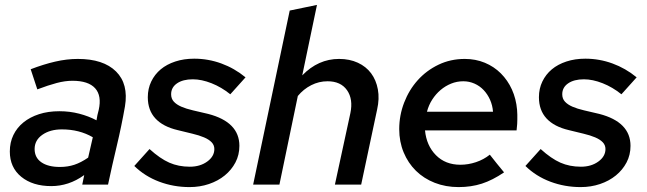

<svg xmlns="http://www.w3.org/2000/svg" viewBox="-20 -752 2634 782"><path d="M189 6Q113 6 66.5 -32Q20 -70 20 -135Q20 -172 34.5 -202Q49 -232 75.5 -253.5Q102 -275 139 -287Q176 -299 222 -299Q264 -299 302.5 -289Q341 -279 373 -262Q376 -283 382 -304Q395 -362 367.5 -392.5Q340 -423 275 -423Q245 -423 211 -414Q177 -405 132 -388Q125 -408 118.5 -429Q112 -450 105 -470Q157 -490 204.5 -501Q252 -512 297 -512Q401 -512 452.5 -461Q504 -410 489 -319Q475 -239 456 -159.5Q437 -80 420 0H315Q317 -10 319 -19.5Q321 -29 323 -39Q291 -16 257.5 -5Q224 6 189 6ZM121 -145Q121 -110 148.5 -91Q176 -72 224 -72Q256 -72 283 -81Q310 -90 339 -110L358 -193Q303 -225 232 -225Q184 -225 152.5 -203Q121 -181 121 -145Z M527 -76Q543 -93 558 -110.5Q573 -128 589 -145Q632 -106 669.5 -89.5Q707 -73 753 -73Q795 -73 824 -94Q853 -115 853 -145Q853 -161 842 -172.5Q831 -184 811 -192.5Q791 -201 763.5 -207.5Q736 -214 704 -222Q644 -236 613 -269.5Q582 -303 582 -356Q582 -391 596 -420Q610 -449 634.5 -469.5Q659 -490 694 -501.5Q729 -513 771 -513Q828 -513 881.5 -493.5Q935 -474 980 -437Q964 -420 949 -402.5Q934 -385 918 -368Q882 -397 841.5 -413Q801 -429 765 -429Q725 -429 701 -412.5Q677 -396 677 -368Q677 -350 688 -338Q699 -326 718.5 -317.5Q738 -309 766 -302.5Q794 -296 828 -288Q955 -255 955 -158Q955 -121 939 -90.5Q923 -60 895.5 -37.5Q868 -15 831 -2.5Q794 10 752 10Q687 10 628.5 -12Q570 -34 527 -76Z M1011 0Q1049 -178 1085.5 -354.5Q1122 -531 1160 -709Q1188 -715 1215.5 -720.5Q1243 -726 1271 -732Q1256 -660 1241 -588.5Q1226 -517 1211 -445Q1276 -512 1361 -512Q1404 -512 1437.5 -496.5Q1471 -481 1491.5 -453.5Q1512 -426 1519 -388Q1526 -350 1516 -306Q1500 -229 1483.5 -153Q1467 -77 1451 0H1344L1407 -291Q1419 -348 1393.5 -384.5Q1368 -421 1314 -421Q1279 -421 1247.5 -405Q1216 -389 1193 -361Q1174 -270 1155.5 -180.5Q1137 -91 1118 0Z M2033 -50Q1986 -18 1942.5 -4Q1899 10 1848 10Q1795 10 1750.5 -7.5Q1706 -25 1674 -56.5Q1642 -88 1624 -131.5Q1606 -175 1606 -226Q1606 -282 1626 -334Q1646 -386 1681.5 -425.5Q1717 -465 1766 -488.5Q1815 -512 1873 -512Q1917 -512 1954.5 -496.5Q1992 -481 2020 -453Q2048 -425 2065 -387.5Q2082 -350 2086 -305Q2087 -295 2087 -285Q2087 -275 2087 -265Q2087 -257 2086.5 -247.5Q2086 -238 2084 -221H1711Q1717 -159 1755.5 -120Q1794 -81 1855 -81Q1887 -81 1918.5 -91.5Q1950 -102 1975 -122Q1989 -104 2003.5 -86Q2018 -68 2033 -50ZM1867 -421Q1841 -421 1817.5 -411.5Q1794 -402 1774.5 -385.5Q1755 -369 1740.5 -346.5Q1726 -324 1719 -297H1988Q1986 -323 1976 -345.5Q1966 -368 1950 -385Q1934 -402 1912.5 -411.5Q1891 -421 1867 -421Z M2120 -76Q2136 -93 2151 -110.5Q2166 -128 2182 -145Q2225 -106 2262.5 -89.5Q2300 -73 2346 -73Q2388 -73 2417 -94Q2446 -115 2446 -145Q2446 -161 2435 -172.5Q2424 -184 2404 -192.5Q2384 -201 2356.5 -207.5Q2329 -214 2297 -222Q2237 -236 2206 -269.5Q2175 -303 2175 -356Q2175 -391 2189 -420Q2203 -449 2227.5 -469.5Q2252 -490 2287 -501.5Q2322 -513 2364 -513Q2421 -513 2474.5 -493.5Q2528 -474 2573 -437Q2557 -420 2542 -402.5Q2527 -385 2511 -368Q2475 -397 2434.5 -413Q2394 -429 2358 -429Q2318 -429 2294 -412.5Q2270 -396 2270 -368Q2270 -350 2281 -338Q2292 -326 2311.5 -317.5Q2331 -309 2359 -302.5Q2387 -296 2421 -288Q2548 -255 2548 -158Q2548 -121 2532 -90.5Q2516 -60 2488.5 -37.5Q2461 -15 2424 -2.5Q2387 10 2345 10Q2280 10 2221.5 -12Q2163 -34 2120 -76Z"/></svg>

Font: Rosa Sans Medium
Style: Italic
Weight: 500
Italic angle: -12°
Designer: Pentagram / MCKL
Foundry: Pentagram / MCKL
Version: Version 1.005;September 16, 2019;FontCreator 11.5.0.2425 64-